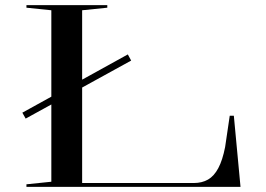

<svg xmlns="http://www.w3.org/2000/svg" viewBox="-20 -728 1037 748"><path d="M80 -266 67 -289 478 -516 491 -492ZM83 0V-10L180 -20V-688L83 -698V-708H398V-698L300 -688V-15H735Q767 -15 790.5 -28.5Q814 -42 830.5 -73Q847 -104 857 -155L875 -277H891L917 0Z"/></svg>

Font: Kalnia Expanded Light
Style: Regular
Weight: 300
Width: 7
Designer: Frida Medrano
Foundry: Frida Medrano
Version: Version 1.105